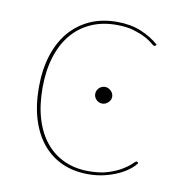

<svg xmlns="http://www.w3.org/2000/svg" viewBox="-63 -558 593 624"><g transform="rotate(10 233.0 -246.0)"><path d="M61 0ZM411 -444Q409 -442 407 -442Q404 -442 395.8 -449.2Q387.5 -456.5 371.8 -465Q356 -473.5 332.2 -480.8Q308.5 -488 275 -488Q227.5 -488 190 -471Q152.5 -454 126.5 -422.5Q100.5 -391 86.8 -346Q73 -301 73 -245Q73 -187 86.8 -142.2Q100.5 -97.5 126 -66.8Q151.5 -36 187.2 -20Q223 -4 267 -4Q306 -4 333 -13Q360 -22 377.5 -33Q395 -44 404 -53Q413 -62 416 -62Q418 -62 420 -60L422 -58Q414.5 -47 400 -35.8Q385.5 -24.5 365.5 -15.2Q345.5 -6 320.5 0Q295.5 6 267 6Q219.5 6 181.5 -11Q143.5 -28 116.8 -60.2Q90 -92.5 75.5 -139Q61 -185.5 61 -245Q61 -302 75.5 -348.8Q90 -395.5 117.5 -428.5Q145 -461.5 184.8 -479.8Q224.5 -498 275 -498Q319.5 -498 354.2 -483.8Q389 -469.5 414 -447ZM301 -255Q301 -244.5 292.2 -236.2Q283.5 -228 273 -228Q261.5 -228 253.2 -236.2Q245 -244.5 245 -255Q245 -266.5 253.2 -274.8Q261.5 -283 273 -283Q283.5 -283 292.2 -274.8Q301 -266.5 301 -255Z"/></g></svg>

Font: Lato Hairline
Style: Regular
Weight: 100
Designer: Lukasz Dziedzic
Foundry: tyPoland Lukasz Dziedzic
Version: Version 2.007; 2014-02-27